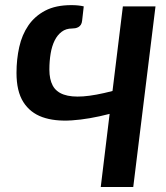

<svg xmlns="http://www.w3.org/2000/svg" viewBox="-20 -748 666 768"><path d="M513 0 602 -722.5H471.5L430 -384C384 -372 345 -364.8 313 -362.5C281 -360.2 254.9 -362.6 234.8 -369.8C214.6 -376.9 200 -388.8 191 -405.5C182 -422.2 177.5 -443.5 177.5 -469.5C177.5 -492.2 179.2 -513.5 182.5 -533.5C185.8 -553.5 191.2 -570.9 198.5 -585.8C205.8 -600.6 215.2 -612.3 226.8 -621C238.2 -629.7 252.2 -634 268.5 -634C272.8 -634 277.2 -634.4 281.5 -635.2C285.8 -636.1 289.9 -637.6 293.8 -639.8C297.6 -641.9 300.8 -645.1 303.5 -649.2C306.2 -653.4 307.8 -658.8 308.5 -665.5L315 -722.5C308 -724.2 300.5 -725.4 292.5 -726.2C284.5 -727.1 275.5 -727.5 265.5 -727.5C223.8 -727.5 189 -720.2 161 -705.5C133 -690.8 110.5 -671.1 93.5 -646.2C76.5 -621.4 64.3 -592.7 57 -560C49.7 -527.3 46 -492.8 46 -456.5C46 -407.5 55.1 -368.7 73.2 -340C91.4 -311.3 116.8 -291.2 149.5 -279.5C182.2 -267.8 221.4 -263.5 267.2 -266.5C313.1 -269.5 363.5 -278.2 418.5 -292.5L383 0Z"/></svg>

Font: Lato
Style: Bold Italic
Weight: 700
Italic angle: -7°
Designer: Lukasz Dziedzic
Foundry: tyPoland Lukasz Dziedzic
Version: Version 2.007; 2014-02-27